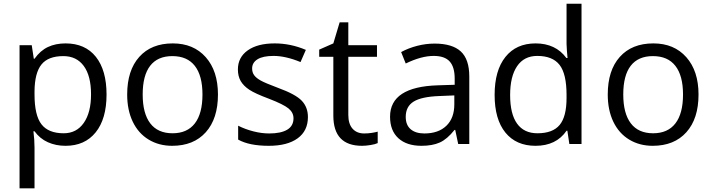

<svg xmlns="http://www.w3.org/2000/svg" viewBox="-20 -780 3860 1040"><path d="M335 9.8Q282.7 9.8 239.5 -9.5Q196.3 -28.8 167 -68.8H161.1Q167 -22 167 20V240.2H85.9V-535.2H151.9L163.1 -461.9H167Q198.2 -505.9 239.7 -525.4Q281.2 -544.9 335 -544.9Q441.4 -544.9 499.3 -472.2Q557.1 -399.4 557.1 -268.1Q557.1 -136.2 498.3 -63.2Q439.5 9.8 335 9.8ZM323.2 -476.1Q241.2 -476.1 204.6 -430.7Q168 -385.3 167 -286.1V-268.1Q167 -155.3 204.6 -106.7Q242.2 -58.1 325.2 -58.1Q394.5 -58.1 433.8 -114.3Q473.1 -170.4 473.1 -269Q473.1 -369.1 433.8 -422.6Q394.5 -476.1 323.2 -476.1Z M1160.6 -268.1Q1160.6 -137.2 1094.7 -63.7Q1028.8 9.8 912.6 9.8Q840.8 9.8 785.2 -23.9Q729.5 -57.6 699.2 -120.6Q668.9 -183.6 668.9 -268.1Q668.9 -398.9 734.4 -471.9Q799.8 -544.9 916 -544.9Q1028.3 -544.9 1094.5 -470.2Q1160.6 -395.5 1160.6 -268.1ZM752.9 -268.1Q752.9 -165.5 793.9 -111.8Q835 -58.1 914.6 -58.1Q994.1 -58.1 1035.4 -111.6Q1076.7 -165 1076.7 -268.1Q1076.7 -370.1 1035.4 -423.1Q994.1 -476.1 913.6 -476.1Q834 -476.1 793.5 -423.8Q752.9 -371.6 752.9 -268.1Z M1647.9 -146Q1647.9 -71.3 1592.3 -30.8Q1536.6 9.8 1436 9.8Q1329.6 9.8 1270 -23.9V-99.1Q1308.6 -79.6 1352.8 -68.4Q1397 -57.1 1438 -57.1Q1501.5 -57.1 1535.6 -77.4Q1569.8 -97.7 1569.8 -139.2Q1569.8 -170.4 1542.7 -192.6Q1515.6 -214.8 1437 -245.1Q1362.3 -272.9 1330.8 -293.7Q1299.3 -314.5 1283.9 -340.8Q1268.6 -367.2 1268.6 -403.8Q1268.6 -469.2 1321.8 -507.1Q1375 -544.9 1467.8 -544.9Q1554.2 -544.9 1636.7 -509.8L1607.9 -443.8Q1527.3 -477.1 1461.9 -477.1Q1404.3 -477.1 1375 -459Q1345.7 -440.9 1345.7 -409.2Q1345.7 -387.7 1356.7 -372.6Q1367.7 -357.4 1392.1 -343.8Q1416.5 -330.1 1485.8 -304.2Q1581.1 -269.5 1614.5 -234.4Q1647.9 -199.2 1647.9 -146Z M1952.6 -57.1Q1974.1 -57.1 1994.1 -60.3Q2014.2 -63.5 2025.9 -66.9V-4.9Q2012.7 1.5 1987.1 5.6Q1961.4 9.8 1940.9 9.8Q1785.6 9.8 1785.6 -153.8V-472.2H1709V-511.2L1785.6 -544.9L1819.8 -659.2H1866.7V-535.2H2022V-472.2H1866.7V-157.2Q1866.7 -108.9 1889.6 -83Q1912.6 -57.1 1952.6 -57.1Z M2461.9 0 2445.8 -76.2H2441.9Q2401.9 -25.9 2362.1 -8.1Q2322.3 9.8 2262.7 9.8Q2183.1 9.8 2137.9 -31.2Q2092.8 -72.3 2092.8 -147.9Q2092.8 -310.1 2352.1 -317.9L2442.9 -320.8V-354Q2442.9 -417 2415.8 -447Q2388.7 -477.1 2329.1 -477.1Q2262.2 -477.1 2177.7 -436L2152.8 -498Q2192.4 -519.5 2239.5 -531.7Q2286.6 -543.9 2334 -543.9Q2429.7 -543.9 2475.8 -501.5Q2522 -459 2522 -365.2V0ZM2278.8 -57.1Q2354.5 -57.1 2397.7 -98.6Q2440.9 -140.1 2440.9 -214.8V-263.2L2359.9 -259.8Q2263.2 -256.3 2220.5 -229.7Q2177.7 -203.1 2177.7 -147Q2177.7 -103 2204.3 -80.1Q2231 -57.1 2278.8 -57.1Z M3053.2 -71.8H3048.8Q2992.7 9.8 2880.9 9.8Q2775.9 9.8 2717.5 -62Q2659.2 -133.8 2659.2 -266.1Q2659.2 -398.4 2717.8 -471.7Q2776.4 -544.9 2880.9 -544.9Q2989.7 -544.9 3047.9 -465.8H3054.2L3050.8 -504.4L3048.8 -542V-759.8H3129.9V0H3064ZM2891.1 -58.1Q2974.1 -58.1 3011.5 -103.3Q3048.8 -148.4 3048.8 -249V-266.1Q3048.8 -379.9 3011 -428.5Q2973.1 -477.1 2890.1 -477.1Q2818.8 -477.1 2781 -421.6Q2743.2 -366.2 2743.2 -265.1Q2743.2 -162.6 2780.8 -110.4Q2818.4 -58.1 2891.1 -58.1Z M3763.7 -268.1Q3763.7 -137.2 3697.8 -63.7Q3631.8 9.8 3515.6 9.8Q3443.8 9.8 3388.2 -23.9Q3332.5 -57.6 3302.2 -120.6Q3272 -183.6 3272 -268.1Q3272 -398.9 3337.4 -471.9Q3402.8 -544.9 3519 -544.9Q3631.3 -544.9 3697.5 -470.2Q3763.7 -395.5 3763.7 -268.1ZM3356 -268.1Q3356 -165.5 3397 -111.8Q3438 -58.1 3517.6 -58.1Q3597.2 -58.1 3638.4 -111.6Q3679.7 -165 3679.7 -268.1Q3679.7 -370.1 3638.4 -423.1Q3597.2 -476.1 3516.6 -476.1Q3437 -476.1 3396.5 -423.8Q3356 -371.6 3356 -268.1Z"/></svg>

Font: f01722094
Style: Regular
Weight: 400
Foundry: Ascender Corporation
Version: Version 1.10